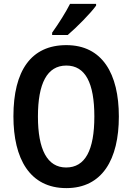

<svg xmlns="http://www.w3.org/2000/svg" viewBox="-20 -957 680 987"><path d="M474 -928V-937H340C317 -892 283 -838 248 -789V-777H328C374 -816 446 -889 474 -928ZM591 -358C591 -578 506 -725 321 -725C140 -725 49 -594 49 -359C49 -141 133 10 321 10C506 10 591 -138 591 -358ZM175 -358C175 -528 222 -620 321 -620C419 -620 465 -530 465 -358C465 -185 418 -96 320 -96C223 -96 175 -188 175 -358Z"/></svg>

Font: Noto Sans Khmer Condensed SemiBold
Style: Regular
Weight: 600
Width: 3
Designer: Danh Hong and the Monotype Design Team
Foundry: Monotype Imaging Inc.
Version: Version 2.004